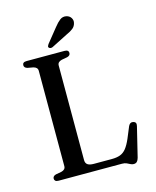

<svg xmlns="http://www.w3.org/2000/svg" viewBox="-131 -977 879 1085"><g transform="rotate(-15 308.0 -434.5)"><path d="M307 -661.5 274 -655.5Q262 -652.5 255.5 -646Q249 -639.5 249 -628.5V-75.5Q249 -57 260.8 -48.8Q272.5 -40.5 297 -40.5H402.5Q431.5 -40.5 451.5 -48Q471.5 -55.5 486.8 -74.5Q502 -93.5 517 -128L545 -195.5Q550 -205.5 556.5 -209.5Q563 -213.5 572.5 -211.5Q582.5 -209.5 586.5 -202.8Q590.5 -196 587.5 -184L545 -9.5Q541 5 534 12Q527 19 515 19Q505 19 496.2 14.2Q487.5 9.5 477 4.8Q466.5 0 450.5 0H80.5Q67.5 0 61.8 -5Q56 -10 56 -18Q56 -33.5 75 -38.5L108 -44.5Q120 -47.5 126.2 -54Q132.5 -60.5 132.5 -71.5V-628.5Q132.5 -639.5 126.2 -646Q120 -652.5 108 -655.5L75 -661.5Q56 -666.5 56 -682Q56 -690.5 61.8 -695.2Q67.5 -700 80.5 -700H301.5Q314.5 -700 320.2 -695.2Q326 -690.5 326 -682Q326 -666.5 307 -661.5ZM291 -843Q309 -866 325.5 -878.5Q342 -891 363 -886.5Q381.5 -882 390 -867.8Q398.5 -853.5 394.5 -838.5Q390.5 -820 376.2 -808.5Q362 -797 339 -787L242.5 -738Q237.5 -735.5 231.2 -736Q225 -736.5 221 -740.5Q217 -745 219 -750.2Q221 -755.5 224.5 -760.5Z"/></g></svg>

Font: Fraunces 12pt
Style: Regular
Weight: 400
Version: Version 1.000;[b76b70a41]